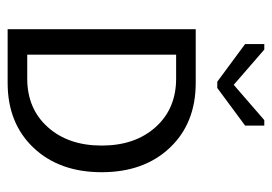

<svg xmlns="http://www.w3.org/2000/svg" viewBox="-122 -572 695 490"><g transform="rotate(90 225.0 -327.5)"><path d="M189 -535 93 -606V-655H107L197 -577L287 -655H301V-606L205 -535ZM55 0V-480H192Q295 -480 357.5 -414Q420 -348 420 -240Q420 -132 357.5 -66Q295 0 192 0ZM120 -50H181Q258 -50 305 -102.5Q352 -155 352 -240Q352 -325 305 -377.5Q258 -430 181 -430H120Z"/></g></svg>

Font: Glametrix
Style: Regular
Weight: 500
Designer: gluk
Foundry: gluk
Version: Version 0.40